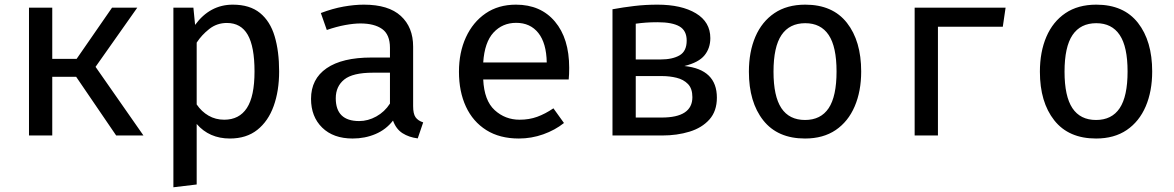

<svg xmlns="http://www.w3.org/2000/svg" viewBox="-20 -573 4963 812"><path d="M102.6 0V-540.5H201V-324.1H304.1L453.8 -540.5H560.5L384.1 -290.3L586.7 0H471.3L302.1 -248.2H201V0Z M964.6 -553.3Q1036.4 -553.3 1079.5 -518.2Q1122.6 -483.1 1141.5 -419.7Q1160.5 -356.4 1160.5 -270.8Q1160.5 -188.7 1137.4 -124.6Q1114.4 -60.5 1068.2 -23.8Q1022.1 12.8 952.3 12.8Q865.1 12.8 811.8 -48.7V207.2L713.3 219V-540.5H797.9L805.1 -467.7Q867.7 -553.3 964.6 -553.3ZM939.5 -475.9Q897.4 -475.9 865.1 -450.5Q832.8 -425.1 811.8 -392.8V-131.3Q832.3 -101 862.1 -83.8Q891.8 -66.7 928.2 -66.7Q991.8 -66.7 1024.1 -116.2Q1056.4 -165.6 1056.4 -270.8Q1056.4 -375.9 1027.7 -425.9Q999 -475.9 939.5 -475.9Z M1727.2 -124.1Q1727.2 -91.8 1737.4 -77.2Q1747.7 -62.6 1769.7 -55.4L1746.7 12.3Q1709.7 7.7 1682.3 -9.7Q1654.9 -27.2 1642.1 -63.1Q1612.8 -25.1 1568.2 -6.2Q1523.6 12.8 1471.3 12.8Q1389.7 12.8 1342.6 -33.3Q1295.4 -79.5 1295.4 -154.9Q1295.4 -239 1361.3 -284.4Q1427.2 -329.7 1550.8 -329.7H1629.2V-370.8Q1629.2 -426.7 1596.2 -450.3Q1563.1 -473.8 1504.1 -473.8Q1476.9 -473.8 1440.3 -467.2Q1403.6 -460.5 1362.1 -446.2L1336.9 -517.9Q1386.7 -536.9 1432.8 -545.1Q1479 -553.3 1519 -553.3Q1623.1 -553.3 1675.1 -505.6Q1727.2 -457.9 1727.2 -375.9ZM1499 -61Q1536.4 -61 1571.5 -80.5Q1606.7 -100 1629.2 -134.9V-265.6H1557.4Q1471.8 -265.6 1435.9 -236.7Q1400 -207.7 1400 -157.4Q1400 -61 1499 -61Z M2023.6 -236.9Q2027.7 -147.7 2072.1 -107.2Q2116.4 -66.7 2177.4 -66.7Q2217.9 -66.7 2251.8 -79Q2285.6 -91.3 2320.5 -114.9L2365.1 -52.8Q2327.2 -22.6 2277.4 -4.9Q2227.7 12.8 2174.4 12.8Q2093.3 12.8 2036.7 -22.8Q1980 -58.5 1950.5 -122.1Q1921 -185.6 1921 -269.7Q1921 -351.3 1950.5 -415.4Q1980 -479.5 2033.8 -516.4Q2087.7 -553.3 2162.1 -553.3Q2266.7 -553.3 2326.9 -481.8Q2387.2 -410.3 2387.2 -286.2Q2387.2 -272.3 2386.7 -259.5Q2386.2 -246.7 2385.1 -236.9ZM2163.1 -476.4Q2105.1 -476.4 2067.2 -435.4Q2029.2 -394.4 2023.6 -308.7H2292.3Q2290.8 -390.8 2256.7 -433.6Q2222.6 -476.4 2163.1 -476.4Z M2760.5 -553.3Q2862.1 -553.3 2923.1 -516.7Q2984.1 -480 2984.1 -411.8Q2984.1 -369.2 2959.5 -339Q2934.9 -308.7 2874.4 -293.8Q3011.8 -279.5 3011.8 -160Q3011.8 -103.1 2980.3 -67.7Q2948.7 -32.3 2896.2 -16.2Q2843.6 0 2780.5 0H2570.3V-533.8Q2615.4 -542.1 2662.6 -547.7Q2709.7 -553.3 2760.5 -553.3ZM2761 -479Q2732.8 -479 2712.1 -477.4Q2691.3 -475.9 2668.7 -472.8V-321.5H2773.3Q2824.1 -321.5 2854.1 -339Q2884.1 -356.4 2884.1 -401.5Q2884.1 -443.6 2853.6 -461.3Q2823.1 -479 2761 -479ZM2668.7 -75.9H2778.5Q2908.2 -75.9 2908.2 -162.1Q2908.2 -198.5 2889.5 -217.7Q2870.8 -236.9 2841.3 -244.1Q2811.8 -251.3 2779.5 -251.3H2668.7Z M3385.6 -553.3Q3501.5 -553.3 3561.8 -476.4Q3622.1 -399.5 3622.1 -270.8Q3622.1 -187.2 3594.6 -123.1Q3567.2 -59 3514.4 -23.1Q3461.5 12.8 3384.6 12.8Q3268.7 12.8 3207.9 -64.1Q3147.2 -141 3147.2 -269.7Q3147.2 -353.8 3174.6 -417.7Q3202.1 -481.5 3255.1 -517.4Q3308.2 -553.3 3385.6 -553.3ZM3385.6 -474.9Q3319 -474.9 3285.1 -424.9Q3251.3 -374.9 3251.3 -269.7Q3251.3 -165.6 3284.6 -115.6Q3317.9 -65.6 3384.6 -65.6Q3451.3 -65.6 3484.6 -115.6Q3517.9 -165.6 3517.9 -270.8Q3517.9 -375.4 3484.6 -425.1Q3451.3 -474.9 3385.6 -474.9Z M3946.7 0H3848.2V-540.5H4232.8L4221 -460H3946.7Z M4616.4 -553.3Q4732.3 -553.3 4792.6 -476.4Q4852.8 -399.5 4852.8 -270.8Q4852.8 -187.2 4825.4 -123.1Q4797.9 -59 4745.1 -23.1Q4692.3 12.8 4615.4 12.8Q4499.5 12.8 4438.7 -64.1Q4377.9 -141 4377.9 -269.7Q4377.9 -353.8 4405.4 -417.7Q4432.8 -481.5 4485.9 -517.4Q4539 -553.3 4616.4 -553.3ZM4616.4 -474.9Q4549.7 -474.9 4515.9 -424.9Q4482.1 -374.9 4482.1 -269.7Q4482.1 -165.6 4515.4 -115.6Q4548.7 -65.6 4615.4 -65.6Q4682.1 -65.6 4715.4 -115.6Q4748.7 -165.6 4748.7 -270.8Q4748.7 -375.4 4715.4 -425.1Q4682.1 -474.9 4616.4 -474.9Z"/></svg>

Font: Fira Code Retina
Style: Regular
Weight: 450
Monospace: yes
Designer: Carrois Corporate, Edenspiekermann AG, Nikita Prokopov
Foundry: Carrois Corporate, Edenspiekermann AG, Nikita Prokopov
Version: Version 6.002